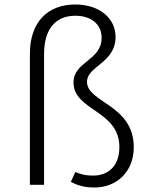

<svg xmlns="http://www.w3.org/2000/svg" viewBox="-20 -822 667 854"><path d="M315 -802C193 -802 113 -725 113 -583V0H176V-581C176 -699 232 -752 315 -752C383 -752 432 -716 432 -654C432 -552 307 -549 307 -455C307 -329 511 -332 511 -168C511 -85 463 -41 394 -41C356 -41 334 -49 315 -57L295 -13C322 1 352 12 400 12C500 12 575 -59 575 -167C575 -357 367 -365 367 -458C367 -529 494 -541 494 -658C494 -741 422 -802 315 -802Z"/></svg>

Font: Glow Sans SC Normal
Style: Regular
Weight: 400
Designer: Ryoko NISHIZUKA (kana, bopomofo & ideographs); Paul D. Hunt (Latin, Greek & Cyrillic); Sandoll Communications, Soo-young
Version: Version 0.93